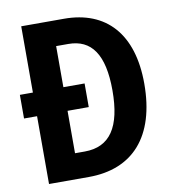

<svg xmlns="http://www.w3.org/2000/svg" viewBox="-80 -785 777 856"><g transform="rotate(-10 308.0 -357.0)"><path d="M267 -714H73V-414H14V-307H73V0H253C452 0 569 -127 569 -367C569 -593 457 -714 267 -714ZM266 -600C370 -600 424 -526 424 -362C424 -197 370 -115 255 -115H211V-307H307V-414H211V-600Z"/></g></svg>

Font: Noto Sans Display SemiCondensed
Style: Bold
Weight: 700
Width: 4
Designer: Monotype Design Team
Foundry: Monotype Imaging Inc.
Version: Version 1.900